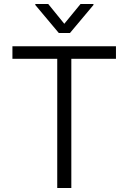

<svg xmlns="http://www.w3.org/2000/svg" viewBox="-20 -938 641 958"><path d="M42 -707H558.6V-644.5H335.9V0H265.6V-644.5H42ZM300.8 -819.3 381.8 -918H446.3V-913.1L329.1 -773.4H273.4L156.2 -913.1V-918H220.7Z"/></svg>

Font: Pretendard Light
Style: Regular
Weight: 300
Designer: Base glyphs from Inter by Rasmus Andersson; Hangeul glyphs from Noto Sans CJK(Source Han Sans) by Jang Soo-young and Kan
Foundry: Kil Hyung-jin
Version: Version 1.309